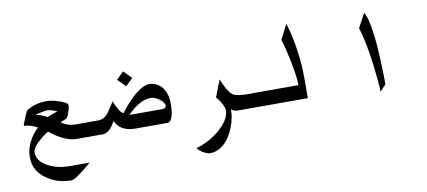

<svg xmlns="http://www.w3.org/2000/svg" viewBox="-77 -874 3264 1466"><g transform="rotate(-10 1555.0 -141.5)"><path d="M359.4 -231.4Q342.8 -240.2 327.1 -245.1Q303.7 -253.9 286.1 -253.9Q264.6 -253.9 226.6 -245.1Q208 -240.2 190.4 -236.3Q224.6 -225.6 234.4 -222.7Q260.7 -212.9 279.3 -203.1Q299.8 -212.9 320.3 -220.2Q340.8 -227.5 359.4 -231.4ZM191.4 -137.7Q168 -151.4 139.2 -159.7Q110.4 -168 88.9 -168V-178.7Q95.7 -195.3 109.4 -229.5Q127 -271.5 132.8 -280.3Q161.1 -297.9 190.4 -308.6Q237.3 -324.2 290 -324.2Q331.1 -324.2 387.7 -304.7Q445.3 -285.2 450.2 -269.5Q451.2 -268.6 451.2 -263.7Q451.2 -243.2 438 -207Q424.8 -170.9 416 -166Q407.2 -162.1 401.4 -160.2Q382.8 -153.3 368.2 -146.5Q394.5 -128.9 415 -121.1Q444.3 -110.4 479.5 -110.4H632.8V0H463.9Q414.1 0 348.6 -34.2Q295.9 -62.5 262.7 -92.8Q223.6 -70.3 188.5 -38.1Q132.8 10.7 132.8 48.8Q132.8 112.3 210 155.3Q283.2 195.3 380.9 195.3H533.2Q474.6 246.1 435.5 273.4Q392.6 304.7 372.1 304.7Q267.6 304.7 184.6 248Q90.8 183.6 90.8 75.2Q90.8 18.6 116.7 -35.6Q142.6 -89.8 191.4 -137.7Z M965.8 -385.7 910.2 -330.1 849.6 -390.6 905.3 -446.3ZM1221.7 -139.6Q1221.7 -87.9 1212.9 -52.7Q1200.2 0 1169.9 0H927.7Q862.3 0 824.2 -22.5Q789.1 -42 768.6 -85.9Q750 -51.8 731.4 -31.2Q701.2 0 670.9 0H611.3V-110.4H652.3Q683.6 -110.4 705.1 -126Q724.6 -138.7 745.1 -170.4Q765.6 -202.1 788.1 -235.4Q795.9 -208 813.5 -178.7Q834 -139.6 852.5 -131.8Q893.6 -181.6 901.4 -190.4Q948.2 -243.2 988.3 -273.4Q1044.9 -316.4 1085 -316.4Q1112.3 -316.4 1137.7 -303.7Q1173.8 -287.1 1195.3 -252Q1221.7 -208 1221.7 -139.6ZM1180.7 -129.9Q1180.7 -158.2 1143.6 -184.6Q1108.4 -210 1081.1 -210Q1040 -210 1002 -191.4Q950.2 -167 895.5 -110.4H1151.4Q1161.1 -110.4 1169.9 -115.2Q1180.7 -121.1 1180.7 -129.9Z M1878.9 0H1716.8Q1696.3 0 1679.7 -9.8Q1674.8 -12.7 1667 -18.6Q1667 45.9 1642.6 111.3Q1615.2 185.5 1570.3 231.4Q1517.6 284.2 1453.1 284.2Q1431.6 284.2 1401.9 267.1Q1372.1 250 1355.5 228.5Q1462.9 197.3 1543 127Q1627 52.7 1627 -17.6Q1627 -46.9 1598.6 -89.8Q1589.8 -103.5 1570.3 -127L1621.1 -257.8Q1629.9 -237.3 1634.8 -226.6Q1649.4 -192.4 1658.2 -178.7Q1683.6 -134.8 1709 -124Q1752.9 -105.5 1878.9 -110.4Z M2259.8 0H1852.5V-110.4H2206.1Q2206.1 -162.1 2191.4 -244.1Q2179.7 -312.5 2163.1 -380.9Q2149.4 -440.4 2137.7 -472.7L2196.3 -587.9Q2208 -552.7 2222.7 -490.2Q2239.3 -415 2248 -342.8Q2259.8 -252 2259.8 -172.9Z M2861.3 -2 2815.4 47.9Q2815.4 10.7 2806.6 -73.2Q2795.9 -180.7 2780.3 -272.5Q2760.7 -388.7 2737.3 -457L2795.9 -567.4Q2825.2 -521.5 2841.8 -384.8Q2853.5 -287.1 2858.4 -146.5Q2861.3 -62.5 2861.3 -2Z"/></g></svg>

Font: Thabit-Bold
Style: Bold
Weight: 700
Designer: Regenerated by Nadim Shaikli
Foundry: MAK Alagha
Version: 0.01